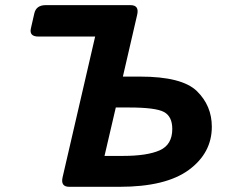

<svg xmlns="http://www.w3.org/2000/svg" viewBox="-20 -720 893 740"><path d="M128.4 -579.1Q91.8 -579.1 99.1 -610.8L112.3 -668.5Q119.6 -700.2 156.2 -700.2H482.9Q517.1 -700.2 508.8 -663.6L453.6 -424.8H519.5Q681.6 -424.8 739 -368.7Q796.4 -312.5 796.4 -231.4Q796.4 -130.4 707.8 -65.2Q619.1 0 440.9 0H247.1Q212.9 0 221.2 -36.6L346.7 -579.1ZM382.8 -119.1H454.1Q546.9 -119.1 595.5 -140.6Q644 -162.1 644 -223.1Q644 -271 612.1 -288.3Q580.1 -305.7 478 -305.7H426.3Z"/></svg>

Font: Istok
Style: Bold Italic
Weight: 700
Italic angle: -13°
Designer: Andrey V. Panov
Foundry: Andrey V. Panov
Version: Version 1.0.3